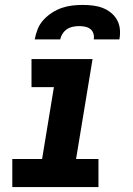

<svg xmlns="http://www.w3.org/2000/svg" viewBox="-20 -760 540 780"><path d="M30 0V-114H151L199 -406H108V-520H356L289 -114H380V0ZM121 -600Q125 -621 133 -641.5Q141 -662 156.5 -679Q172 -696 191.5 -708.5Q211 -721 231.5 -728Q252 -735 273.5 -737.5Q295 -740 316 -740Q337 -740 357.5 -737.5Q378 -735 396.5 -728Q415 -721 430.5 -708.5Q446 -696 455.5 -679Q465 -662 467 -641.5Q469 -621 465 -600H361Q363 -612 359.5 -623.5Q356 -635 347 -642Q338 -649 326 -651.5Q314 -654 302 -654Q290 -654 277 -651.5Q264 -649 253 -642Q242 -635 234.5 -623.5Q227 -612 225 -600Z"/></svg>

Font: Iosevka Term Curly Hv Obl
Style: Regular
Weight: 900
Italic angle: -9°
Designer: Belleve Invis
Foundry: Belleve Invis
Version: Version 32.3.0